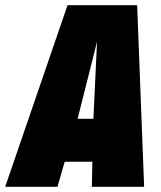

<svg xmlns="http://www.w3.org/2000/svg" viewBox="-62 -722 623 742"><path d="M-42 0 199 -702H468L495 0H293L295 -97H188L160 0ZM238 -263H299L313 -561Z"/></svg>

Font: Georama SemiCondensed Black
Style: Italic
Weight: 900
Width: 4
Italic angle: -9°
Designer: Jean-Baptiste Levee
Foundry: Production Type
Version: Version 1.000